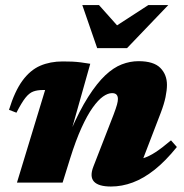

<svg xmlns="http://www.w3.org/2000/svg" viewBox="-20 -700 704 736"><path d="M43 -268 14.5 -279Q36.5 -350.5 66.2 -391Q96 -431.5 134.2 -448Q172.5 -464.5 220.5 -464.5Q241.5 -464.5 257.2 -463.8Q273 -463 289.2 -461Q305.5 -459 326 -455.5L249.5 -184.5V-195Q284.5 -276 318 -328.5Q351.5 -381 383.2 -411Q415 -441 446.8 -453.2Q478.5 -465.5 511 -465.5Q569 -465.5 594.5 -439.8Q620 -414 620 -374.5Q620 -354.5 614.5 -327.8Q609 -301 596 -267L508 -38L475.5 -85.5Q503 -85.5 527 -92.8Q551 -100 576.8 -117Q602.5 -134 635.5 -162L658 -136.5Q614.5 -82.5 572.5 -49.2Q530.5 -16 489 -0.5Q447.5 15 405.5 15Q357.5 15 340.2 -4Q323 -23 338 -61.5L415 -259.5Q425 -286 428.5 -299Q432 -312 432 -320.5Q432 -331 426.8 -337Q421.5 -343 409.5 -343Q393.5 -343 375 -330Q356.5 -317 335.5 -287.8Q314.5 -258.5 292.5 -210.2Q270.5 -162 248.5 -91.5L220 0H45L153 -355Q151 -355 149.2 -355Q147.5 -355 145.5 -355Q123 -355 107.5 -349.2Q92 -343.5 77.5 -325.2Q63 -307 43 -268ZM625 -680.5 467 -515.5H352.5L295.5 -680.5H359.5L450 -579H392L548.5 -680.5Z"/></svg>

Font: Newsreader 16pt 16pt ExtraBold
Style: Italic
Weight: 800
Italic angle: -17°
Version: Version 1.003